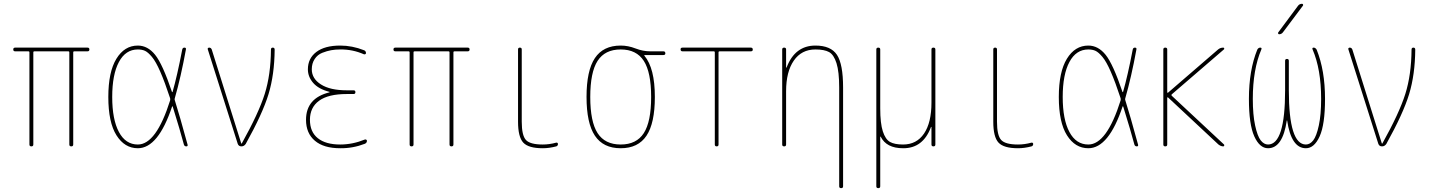

<svg xmlns="http://www.w3.org/2000/svg" viewBox="-20 -770 7540 1010"><path d="M59.6 -500Q49.8 -500 49.8 -509.8Q49.8 -519.5 59.6 -519.5H440.4Q450.2 -519.5 450.2 -509.8Q450.2 -500 440.4 -500H370.1Q365.2 -500 365.2 -495.1V-9.8Q365.2 0 355 0Q344.7 0 344.7 -9.8V-495.1Q344.7 -500 339.8 -500H160.2Q155.3 -500 155.3 -495.1V-9.8Q155.3 0 145 0Q134.8 0 134.8 -9.8V-495.1Q134.8 -500 129.9 -500Z M705.1 -509.8Q640.6 -509.8 605.5 -443.8Q570.3 -377.9 570.3 -259.8Q570.3 -141.6 605.5 -75.7Q640.6 -9.8 705.1 -9.8Q801.8 -9.8 875 -242.2Q876 -248 875 -252.9Q846.7 -338.9 823.2 -392.6Q799.8 -446.3 779.3 -470.7Q758.8 -495.1 743.2 -502.4Q727.5 -509.8 705.1 -509.8ZM705.1 9.8Q635.7 9.8 592.8 -58.1Q549.8 -126 549.8 -259.8Q549.8 -391.6 592.3 -460.9Q634.8 -530.3 705.1 -530.3Q756.8 -530.3 795.9 -481.9Q835 -433.6 884.8 -286.1Q884.8 -285.2 886.2 -285.2Q887.7 -285.2 887.7 -286.1Q912.1 -371.1 938.5 -508.8Q940.4 -519.5 950.2 -519.5Q960 -519.5 958 -509.8Q931.6 -365.2 899.4 -252.9Q897.5 -248 899.4 -243.2Q924.8 -163.1 966.8 -8.8Q968.8 0 960 0Q950.2 0 947.3 -9.8Q928.7 -80.1 888.7 -209Q887.7 -210.9 885.7 -210.9Q812.5 9.8 705.1 9.8Z M1230.5 -13.7 1073.2 -509.8Q1071.3 -513.7 1073.7 -516.6Q1076.2 -519.5 1080.1 -519.5Q1089.8 -519.5 1093.8 -509.8L1249 -15.6Q1249 -14.6 1250 -14.6Q1252 -14.6 1252 -15.6Q1340.8 -174.8 1372.6 -275.9Q1404.3 -377 1405.3 -508.8Q1405.3 -519.5 1415 -519.5Q1424.8 -519.5 1424.8 -508.8Q1423.8 -377.9 1392.6 -274.9Q1361.3 -171.9 1272.5 -12.7Q1263.7 0 1250 0Q1235.4 0 1230.5 -13.7Z M1712.9 -284.2Q1713.9 -284.2 1713.9 -285.2Q1713.9 -287.1 1711.9 -287.1Q1655.3 -301.8 1627.4 -334Q1599.6 -366.2 1599.6 -405.3Q1599.6 -462.9 1644 -496.6Q1688.5 -530.3 1769.5 -530.3Q1833 -530.3 1894.5 -505.9Q1904.3 -502.9 1905.3 -491.2Q1905.3 -487.3 1902.3 -485.4Q1899.4 -483.4 1894.5 -484.4Q1835 -510.7 1769.5 -509.8Q1744.1 -509.8 1722.2 -505.9Q1700.2 -502 1675.3 -492.2Q1650.4 -482.4 1635.3 -459.5Q1620.1 -436.5 1620.1 -405.3Q1620.1 -356.4 1668.5 -325.7Q1716.8 -294.9 1804.7 -294.9H1839.8Q1849.6 -294.9 1849.6 -285.2Q1849.6 -275.4 1839.8 -275.4H1804.7Q1707 -275.4 1658.7 -240.2Q1610.4 -205.1 1610.4 -139.6Q1610.4 -76.2 1651.9 -43Q1693.4 -9.8 1769.5 -9.8Q1835 -9.8 1899.4 -36.1Q1903.3 -37.1 1906.7 -35.2Q1910.2 -33.2 1910.2 -29.3Q1910.2 -18.6 1899.4 -13.7Q1835.9 10.7 1769.5 9.8Q1682.6 9.8 1636.2 -29.8Q1589.8 -69.3 1589.8 -139.6Q1589.8 -253.9 1712.9 -284.2Z M2059.6 -500Q2049.8 -500 2049.8 -509.8Q2049.8 -519.5 2059.6 -519.5H2440.4Q2450.2 -519.5 2450.2 -509.8Q2450.2 -500 2440.4 -500H2370.1Q2365.2 -500 2365.2 -495.1V-9.8Q2365.2 0 2355 0Q2344.7 0 2344.7 -9.8V-495.1Q2344.7 -500 2339.8 -500H2160.2Q2155.3 -500 2155.3 -495.1V-9.8Q2155.3 0 2145 0Q2134.8 0 2134.8 -9.8V-495.1Q2134.8 -500 2129.9 -500Z M2835 9.8Q2759.8 9.8 2732.4 -20Q2705.1 -49.8 2705.1 -129.9V-509.8Q2705.1 -519.5 2714.8 -519.5Q2724.6 -519.5 2724.6 -509.8V-129.9Q2724.6 -57.6 2746.6 -33.7Q2768.6 -9.8 2835 -9.8Q2870.1 -9.8 2905.3 -19.5Q2909.2 -20.5 2912.1 -18.6Q2915 -16.6 2915 -12.7Q2915 -2.9 2906.2 0Q2869.1 9.8 2835 9.8Z M3366.7 -449.7Q3328.1 -509.8 3245.1 -509.8Q3162.1 -509.8 3123.5 -449.7Q3085 -389.6 3085 -259.8Q3085 -129.9 3123.5 -69.8Q3162.1 -9.8 3245.1 -9.8Q3328.1 -9.8 3366.7 -69.8Q3405.3 -129.9 3405.3 -259.8Q3405.3 -389.6 3366.7 -449.7ZM3245.1 -530.3Q3284.2 -530.3 3323.2 -515.1Q3362.3 -500 3400.4 -500H3469.7Q3479.5 -500 3480 -490.2Q3480.5 -480.5 3469.7 -480.5H3370.1Q3369.1 -480.5 3369.1 -479Q3369.1 -477.5 3369.6 -477.5Q3370.1 -477.5 3370.1 -476.6Q3424.8 -411.1 3424.8 -259.8Q3424.8 -122.1 3380.9 -56.2Q3336.9 9.8 3245.1 9.8Q3153.3 9.8 3109.4 -56.2Q3065.4 -122.1 3065.4 -260.3Q3065.4 -398.4 3109.4 -464.4Q3153.3 -530.3 3245.1 -530.3Z M3570.3 -500Q3560.5 -500 3560.1 -509.8Q3559.6 -519.5 3570.3 -519.5H3929.7Q3939.5 -519.5 3939.9 -509.8Q3940.4 -500 3929.7 -500H3764.6Q3759.8 -500 3759.8 -495.1V-9.8Q3759.8 0 3750 0Q3740.2 0 3740.2 -9.8V-495.1Q3740.2 -500 3735.4 -500Z M4094.7 -9.8V-509.8Q4094.7 -519.5 4105 -519.5Q4115.2 -519.5 4115.2 -509.8V-415Q4115.2 -414.1 4116.2 -414.1Q4118.2 -414.1 4118.2 -416Q4162.1 -530.3 4269.5 -530.3Q4350.6 -530.3 4382.8 -481.4Q4415 -432.6 4415 -309.6V210Q4415 219.7 4404.8 219.7Q4394.5 219.7 4394.5 210V-309.6Q4394.5 -392.6 4380.4 -437.5Q4366.2 -482.4 4341.3 -496.1Q4316.4 -509.8 4269.5 -509.8Q4196.3 -509.8 4155.8 -451.2Q4115.2 -392.6 4115.2 -290V-9.8Q4115.2 0 4105 0Q4094.7 0 4094.7 -9.8Z M4589.8 210V-509.8Q4589.8 -519.5 4600.1 -519.5Q4610.4 -519.5 4610.4 -509.8V-200.2Q4610.4 -121.1 4624 -79.1Q4637.7 -37.1 4661.6 -23.4Q4685.5 -9.8 4730.5 -9.8Q4801.8 -9.8 4840.8 -67.4Q4879.9 -125 4879.9 -230.5V-509.8Q4879.9 -519.5 4890.1 -519.5Q4900.4 -519.5 4900.4 -509.8V-9.8Q4900.4 0 4890.1 0Q4879.9 0 4879.9 -9.8V-101.6Q4879.9 -102.5 4878.9 -102.5Q4877 -102.5 4877 -100.6Q4835 10.7 4730.5 9.8Q4642.6 9.8 4612.3 -51.8Q4611.3 -51.8 4610.4 -50.8V210Q4610.4 219.7 4600.1 219.7Q4589.8 219.7 4589.8 210Z M5335 9.8Q5259.8 9.8 5232.4 -20Q5205.1 -49.8 5205.1 -129.9V-509.8Q5205.1 -519.5 5214.8 -519.5Q5224.6 -519.5 5224.6 -509.8V-129.9Q5224.6 -57.6 5246.6 -33.7Q5268.6 -9.8 5335 -9.8Q5370.1 -9.8 5405.3 -19.5Q5409.2 -20.5 5412.1 -18.6Q5415 -16.6 5415 -12.7Q5415 -2.9 5406.2 0Q5369.1 9.8 5335 9.8Z M5705.1 -509.8Q5640.6 -509.8 5605.5 -443.8Q5570.3 -377.9 5570.3 -259.8Q5570.3 -141.6 5605.5 -75.7Q5640.6 -9.8 5705.1 -9.8Q5801.8 -9.8 5875 -242.2Q5876 -248 5875 -252.9Q5846.7 -338.9 5823.2 -392.6Q5799.8 -446.3 5779.3 -470.7Q5758.8 -495.1 5743.2 -502.4Q5727.5 -509.8 5705.1 -509.8ZM5705.1 9.8Q5635.7 9.8 5592.8 -58.1Q5549.8 -126 5549.8 -259.8Q5549.8 -391.6 5592.3 -460.9Q5634.8 -530.3 5705.1 -530.3Q5756.8 -530.3 5795.9 -481.9Q5835 -433.6 5884.8 -286.1Q5884.8 -285.2 5886.2 -285.2Q5887.7 -285.2 5887.7 -286.1Q5912.1 -371.1 5938.5 -508.8Q5940.4 -519.5 5950.2 -519.5Q5960 -519.5 5958 -509.8Q5931.6 -365.2 5899.4 -252.9Q5897.5 -248 5899.4 -243.2Q5924.8 -163.1 5966.8 -8.8Q5968.8 0 5960 0Q5950.2 0 5947.3 -9.8Q5928.7 -80.1 5888.7 -209Q5887.7 -210.9 5885.7 -210.9Q5812.5 9.8 5705.1 9.8Z M6099.6 -9.8V-509.8Q6099.6 -519.5 6109.9 -519.5Q6120.1 -519.5 6120.1 -509.8V-284.2Q6120.1 -283.2 6121.6 -282.2Q6123 -281.2 6124 -282.2L6387.7 -509.8Q6399.4 -519.5 6415 -519.5Q6418.9 -519.5 6419.9 -515.6Q6420.9 -511.7 6418 -509.8L6143.6 -273.4Q6140.6 -270.5 6143.6 -266.6L6418.9 -9.8Q6420.9 -7.8 6419.9 -3.9Q6418.9 0 6415 0Q6402.3 0 6389.6 -9.8L6124 -257.8Q6123 -258.8 6121.6 -257.8Q6120.1 -256.8 6120.1 -255.9V-9.8Q6120.1 0 6109.9 0Q6099.6 0 6099.6 -9.8Z M6650.4 9.8Q6606.4 9.8 6578.1 -52.7Q6549.8 -115.2 6549.8 -250Q6549.8 -400.4 6593.8 -508.8Q6599.6 -519.5 6609.4 -519.5Q6619.1 -519.5 6615.2 -509.8Q6570.3 -404.3 6570.3 -250Q6570.3 -166 6582.5 -109.9Q6594.7 -53.7 6611.8 -31.7Q6628.9 -9.8 6650.4 -9.8Q6740.2 -9.8 6740.2 -294.9V-450.2Q6740.2 -460 6750 -460Q6759.8 -460 6759.8 -450.2V-294.9Q6759.8 -9.8 6849.6 -9.8Q6871.1 -9.8 6888.2 -31.7Q6905.3 -53.7 6917.5 -109.9Q6929.7 -166 6929.7 -250Q6929.7 -405.3 6884.8 -509.8Q6880.9 -519.5 6890.6 -519.5Q6899.4 -519.5 6906.2 -508.8Q6950.2 -399.4 6950.2 -250Q6950.2 -115.2 6921.9 -52.7Q6893.6 9.8 6849.6 9.8Q6772.5 9.8 6751 -135.7Q6751 -136.7 6750 -136.7Q6749 -136.7 6749 -135.7Q6727.5 9.8 6650.4 9.8ZM6709 -589.8Q6705.1 -589.8 6703.6 -593.3Q6702.1 -596.7 6704.1 -599.6L6808.6 -740.2Q6816.4 -750 6829.1 -750Q6833 -750 6834.5 -746.6Q6835.9 -743.2 6834 -740.2L6728.5 -599.6Q6720.7 -589.8 6709 -589.8Z M7230.5 -13.7 7073.2 -509.8Q7071.3 -513.7 7073.7 -516.6Q7076.2 -519.5 7080.1 -519.5Q7089.8 -519.5 7093.8 -509.8L7249 -15.6Q7249 -14.6 7250 -14.6Q7252 -14.6 7252 -15.6Q7340.8 -174.8 7372.6 -275.9Q7404.3 -377 7405.3 -508.8Q7405.3 -519.5 7415 -519.5Q7424.8 -519.5 7424.8 -508.8Q7423.8 -377.9 7392.6 -274.9Q7361.3 -171.9 7272.5 -12.7Q7263.7 0 7250 0Q7235.4 0 7230.5 -13.7Z"/></svg>

Font: Rounded-X Mgen+ 1m thin
Style: Regular
Weight: 100
Designer: [Source Han Sans]
Ryoko NISHIZUKA  (kana & ideographs); Paul D. Hunt (Latin, Greek & Cyrillic); Wenlong ZHANG  (bopomofo
Version: Version 1.059.20150602